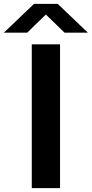

<svg xmlns="http://www.w3.org/2000/svg" viewBox="-79 -968 472 988"><path d="M84.5 0V-740H230V0ZM-59 -800 96 -948H218L373 -800H253L142.5 -907.5H171.5L61 -800Z"/></svg>

Font: Encode Sans SC Expanded SemiBold
Style: Regular
Weight: 600
Width: 7
Designer: Multiple Designers
Foundry: Impallari Type
Version: Version 3.002